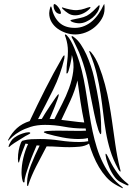

<svg xmlns="http://www.w3.org/2000/svg" viewBox="-20 -916 678 964"><path d="M347 -716Q345 -719 341.5 -725.5Q338 -732 340 -734Q342 -736 346.5 -733Q351 -730 352 -729Q370 -716 385.5 -693Q401 -670 413.5 -642.5Q426 -615 436 -585Q446 -555 452 -528Q467 -462 477.5 -398Q488 -334 488 -266Q488 -264 488.5 -254Q489 -244 485 -242Q482 -244 478.5 -252Q475 -260 474 -263Q462 -300 452.5 -347.5Q443 -395 435 -434Q429 -464 424 -491.5Q419 -519 412.5 -545Q406 -571 397.5 -597.5Q389 -624 377 -653Q375 -657 370.5 -667Q366 -677 361 -687Q356 -697 352 -705.5Q348 -714 347 -716ZM587 25Q576 19 572 17.5Q568 16 557 9Q533 -5 513 -27.5Q493 -50 477 -77Q461 -104 448.5 -134.5Q436 -165 427 -195Q407 -182 379.5 -179.5Q352 -177 329 -177Q300 -177 271.5 -179Q243 -181 214 -181Q186 -129 161.5 -80.5Q137 -32 123 10Q123 11 122 14.5Q121 18 119 18Q116 18 116 11Q116 4 116 2Q116 -38 135.5 -87.5Q155 -137 179 -185L164 -186Q158 -172 147.5 -147Q137 -122 127.5 -95Q118 -68 110.5 -43Q103 -18 103 -3Q103 0 100 0Q96 0 94 -6.5Q92 -13 90.5 -21Q89 -29 88.5 -37.5Q88 -46 88 -49Q88 -84 97 -122.5Q106 -161 121 -193L108 -195Q99 -173 91 -151.5Q83 -130 77 -107Q77 -105 76 -102Q75 -99 73 -100Q71 -104 70.5 -109.5Q70 -115 70 -119Q70 -161 85 -200Q90 -210 95 -210Q116 -216 137.5 -217Q159 -218 182 -218Q232 -218 281 -210.5Q330 -203 379 -203Q403 -203 423 -207L421 -223Q410 -220 397.5 -219Q385 -218 374 -218Q335 -218 293.5 -226Q252 -234 214 -245Q212 -247 206 -248.5Q200 -250 200 -253Q200 -255 206 -256.5Q212 -258 214 -258Q228 -259 241.5 -259.5Q255 -260 269 -260Q292 -260 315 -259.5Q338 -259 362 -259Q374 -259 387 -259Q400 -259 412 -260L410 -271H397Q349 -271 301.5 -280Q254 -289 206 -289Q165 -289 133.5 -279Q102 -269 79.5 -256Q57 -243 43 -230Q29 -217 23 -211Q21 -210 21 -210Q20 -210 20 -212Q20 -213 21 -214Q39 -249 65 -272.5Q91 -296 129 -308Q167 -389 207.5 -469Q248 -549 293 -627Q294 -629 297 -633.5Q300 -638 303 -638Q304 -637 304 -636V-634Q304 -626 303 -622Q284 -541 247 -466Q210 -391 171 -318L190 -319Q193 -325 205.5 -345Q218 -365 232.5 -386.5Q247 -408 259 -425.5Q271 -443 274 -443L275 -440Q275 -435 269 -418Q263 -401 255 -381Q247 -361 239.5 -343.5Q232 -326 229 -319Q235 -319 241 -318.5Q247 -318 253 -318Q271 -354 291.5 -393.5Q312 -433 327 -474Q342 -515 347.5 -557Q353 -599 341 -640Q341 -635 338.5 -620Q336 -605 332 -588.5Q328 -572 324 -559.5Q320 -547 316 -547Q313 -547 313.5 -551Q314 -555 314 -556Q314 -582 317.5 -607.5Q321 -633 321 -659Q321 -694 310 -727Q310 -728 307 -735.5Q304 -743 309 -743Q311 -743 316 -738Q326 -728 335.5 -711Q345 -694 353 -674.5Q361 -655 368 -636Q375 -617 379 -604Q392 -561 400.5 -517.5Q409 -474 415.5 -430.5Q422 -387 429 -343Q436 -299 445 -256Q454 -214 466.5 -174Q479 -134 497 -98Q515 -62 538.5 -31.5Q562 -1 593 22Q598 27 596.5 28.5Q595 30 587 25ZM585 -60Q586 -54 584 -54.5Q582 -55 579.5 -58Q577 -61 574.5 -65Q572 -69 572 -70Q548 -114 534 -159.5Q520 -205 512 -251.5Q504 -298 498.5 -345.5Q493 -393 485.5 -442.5Q478 -492 466 -543Q454 -594 432 -647Q431 -649 429 -654Q427 -659 429 -660Q431 -660 434 -657L438 -653Q460 -627 477 -584Q494 -541 507 -492Q520 -443 528.5 -395Q537 -347 542 -311Q550 -254 559 -191Q568 -128 582 -72ZM288 -314Q317 -311 345.5 -307Q374 -303 403 -301Q392 -354 384 -406Q376 -458 369 -512Q356 -460 333.5 -411Q311 -362 288 -314ZM617 14Q597 5 582 -3.5Q567 -12 556 -27Q539 -50 529.5 -73Q520 -96 514 -116Q512 -124 510.5 -134Q509 -144 511 -144Q515 -144 521 -131Q527 -118 532 -109Q547 -78 570 -46.5Q593 -15 620 5Q628 12 625 14Q622 16 617 14ZM26 -178Q26 -178 24 -178H23Q23 -181 24 -184Q25 -187 26 -190Q34 -207 41.5 -215.5Q49 -224 66 -234Q76 -240 94 -246Q112 -252 123 -252Q125 -252 128.5 -251.5Q132 -251 132 -248Q132 -245 121.5 -240Q111 -235 108 -233Q70 -210 52 -198Q34 -186 26 -178ZM227 -850Q227 -855 228.5 -863Q230 -871 231.5 -876.5Q233 -882 235 -883.5Q237 -885 239 -878Q249 -830 277.5 -803Q306 -776 356 -776Q381 -776 403.5 -785.5Q426 -795 444 -811Q462 -827 476 -848Q490 -869 500 -891Q504 -899 504 -893Q505 -887 505 -882.5Q505 -878 505 -873Q505 -846 491.5 -822.5Q478 -799 457 -781Q436 -763 410 -753Q384 -743 358 -743Q335 -743 312 -750.5Q289 -758 270 -771.5Q251 -785 239 -805Q227 -825 227 -850ZM334 -814Q334 -815 341 -817Q364 -822 382 -825.5Q400 -829 416 -837Q431 -845 447.5 -860.5Q464 -876 474 -887Q476 -890 478.5 -889.5Q481 -889 480 -884Q478 -869 468.5 -854Q459 -839 444.5 -827Q430 -815 412.5 -807Q395 -799 377 -799Q369 -799 357 -801.5Q345 -804 337 -809Q333 -812 334 -814ZM291 -878Q291 -880 296 -878Q310 -873 331.5 -868.5Q353 -864 366 -865Q390 -867 404.5 -872.5Q419 -878 432 -881Q434 -882 434 -879Q434 -876 432 -874Q419 -859 398.5 -849Q378 -839 357 -839Q338 -839 322.5 -849Q307 -859 294 -872Q291 -875 291 -878ZM249 -887Q249 -898 256 -895Q266 -890 276 -875.5Q286 -861 286 -850Q286 -846 280 -846Q265 -848 257 -860.5Q249 -873 249 -887Z"/></svg>

Font: Akronim
Style: Regular
Weight: 400
Designer: Grzegorz Klimczewski
Foundry: Fonty.PL
Version: Version 1.001